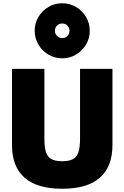

<svg xmlns="http://www.w3.org/2000/svg" viewBox="-20 -1155 768 1185"><path d="M54 -260V-730H254V-300Q254 -245 264 -215.5Q274 -186 297.5 -173Q321 -160 364 -160Q407 -160 430.5 -173Q454 -186 464 -215.5Q474 -245 474 -300V-730H674V-260Q674 -126 596 -58Q518 10 364 10Q210 10 132 -58Q54 -126 54 -260ZM194 -965Q194 -1011 217 -1050Q240 -1089 279 -1112Q318 -1135 364 -1135Q410 -1135 449 -1112Q488 -1089 511 -1050Q534 -1011 534 -965Q534 -919 511 -880Q488 -841 449 -818Q410 -795 364 -795Q318 -795 279 -818Q240 -841 217 -880Q194 -919 194 -965ZM364 -920Q383 -920 396 -933Q409 -946 409 -965Q409 -984 396 -997Q383 -1010 364 -1010Q345 -1010 332 -997Q319 -984 319 -965Q319 -946 332 -933Q345 -920 364 -920Z"/></svg>

Font: Enso Black
Style: Regular
Weight: 900
Designer: Coji Morishita
Foundry: UNDERFOREST DESIGN
Version: Version 1.000